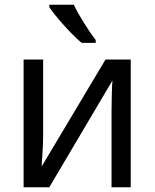

<svg xmlns="http://www.w3.org/2000/svg" viewBox="-20 -786 649 806"><path d="M79.1 -536.1V0H187L452.1 -448.2C450.7 -435.1 449.7 -413.6 449.2 -383.8C448.7 -354 448.2 -331.1 448.2 -315.9V0H528.8V-536.1H422.9L154.8 -86.9C156.7 -112.3 161.1 -185.1 161.1 -209V-536.1ZM187 -766.1V-755.9C209 -721.7 280.8 -640.1 322.8 -606H381.8V-618.2C367.2 -636.7 351.1 -660.2 333 -689C314.9 -717.8 300.8 -743.2 290 -766.1Z"/></svg>

Font: Avrile Sans
Style: Regular
Weight: 400
Designer: Monotype Design Team, Google (font), Stefan Peev (BGR Cyrillic), Cristiano Sobral (main changes)
Foundry: The Avrile Sans Project Authors
Version: Version 3.110